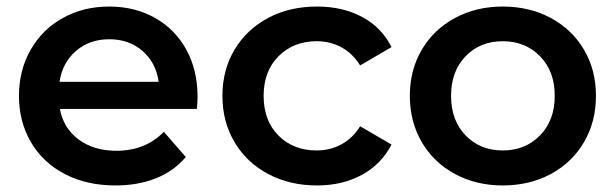

<svg xmlns="http://www.w3.org/2000/svg" viewBox="-20 -560 1880 587"><path d="M582 -227H163Q174 -168 220.5 -133.5Q267 -99 336 -99Q424 -99 481 -157L548 -80Q512 -37 457 -15Q402 7 333 7Q245 7 178 -28Q111 -63 74.5 -125.5Q38 -188 38 -267Q38 -345 73.5 -407.5Q109 -470 172 -505Q235 -540 314 -540Q392 -540 453.5 -505.5Q515 -471 549.5 -408.5Q584 -346 584 -264Q584 -251 582 -227ZM162 -310H465Q457 -368 416 -404Q375 -440 314 -440Q254 -440 212.5 -404.5Q171 -369 162 -310Z M660 -267Q660 -346 697 -408Q734 -470 799.5 -505Q865 -540 949 -540Q1028 -540 1087.5 -508Q1147 -476 1177 -416L1081 -360Q1058 -397 1023.5 -415.5Q989 -434 948 -434Q878 -434 832 -388.5Q786 -343 786 -267Q786 -191 831.5 -145.5Q877 -100 948 -100Q989 -100 1023.5 -118.5Q1058 -137 1081 -174L1177 -118Q1146 -58 1086.5 -25.5Q1027 7 949 7Q866 7 800 -28Q734 -63 697 -125.5Q660 -188 660 -267Z M1233 -267Q1233 -346 1269.5 -408Q1306 -470 1371 -505Q1436 -540 1517 -540Q1599 -540 1664 -505Q1729 -470 1765.5 -408Q1802 -346 1802 -267Q1802 -188 1765.5 -125.5Q1729 -63 1664 -28Q1599 7 1517 7Q1436 7 1371 -28Q1306 -63 1269.5 -125.5Q1233 -188 1233 -267ZM1676 -267Q1676 -342 1631 -388Q1586 -434 1517 -434Q1448 -434 1403.5 -388Q1359 -342 1359 -267Q1359 -192 1403.5 -146Q1448 -100 1517 -100Q1586 -100 1631 -146Q1676 -192 1676 -267Z"/></svg>

Font: mBank SemiBold
Style: Regular
Weight: 600
Designer: Julieta Ulanovsky
Foundry: Julieta Ulanovsky
Version: Version 7.200